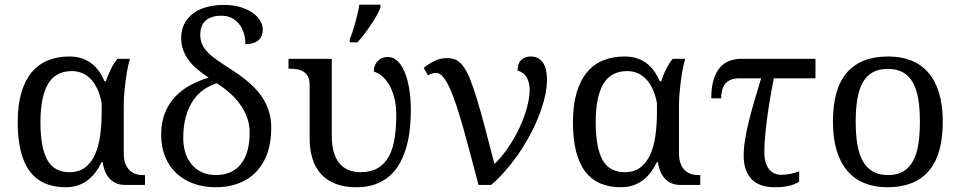

<svg xmlns="http://www.w3.org/2000/svg" viewBox="-20 -786 4082 816"><path d="M512.2 0Q487.3 0 470.2 -8.8Q453.1 -17.6 441.9 -31.5Q430.7 -45.4 424.6 -62.7Q418.5 -80.1 416 -97.2H412.1Q400.9 -74.2 386.5 -54.7Q372.1 -35.2 353.5 -20.8Q335 -6.3 311.5 1.7Q288.1 9.8 258.8 9.8Q209.5 9.8 171.4 -6.6Q133.3 -22.9 107.4 -56.9Q81.5 -90.8 68.4 -143.1Q55.2 -195.3 55.2 -267.1Q55.2 -339.4 70.8 -392.1Q86.4 -444.8 115 -479Q143.6 -513.2 184.1 -529.5Q224.6 -545.9 273.9 -545.9Q303.2 -545.9 326.7 -538.3Q350.1 -530.8 368.4 -516.8Q386.7 -502.9 400.4 -483.6Q414.1 -464.4 423.8 -440.9H430.2Q438.5 -467.3 451.2 -492.4Q463.9 -517.6 479 -536.1H532.2Q527.8 -521.5 522.9 -497.8Q518.1 -474.1 514.4 -446.8Q510.7 -419.4 508.3 -391.1Q505.9 -362.8 505.9 -338.9V-134.8Q505.9 -90.3 527.1 -66.2Q548.3 -42 587.9 -42H596.2V0ZM275.9 -54.2Q314.9 -54.2 341.1 -73.7Q367.2 -93.3 383.1 -127.7Q398.9 -162.1 405.5 -208.5Q412.1 -254.9 412.1 -309.1V-348.1Q405.3 -384.3 392.8 -409.9Q380.4 -435.5 363.8 -451.9Q347.2 -468.3 327.4 -476.1Q307.6 -483.9 286.1 -483.9Q216.3 -483.9 184.1 -429Q151.9 -374 151.9 -266.1Q151.9 -159.7 180.7 -106.9Q209.5 -54.2 275.9 -54.2Z M1041 -223.1Q1041 -259.3 1028.8 -290.3Q1016.6 -321.3 996.8 -347.4Q977.1 -373.5 952.1 -394.8Q927.2 -416 901.9 -432.1Q873.5 -423.8 847.4 -406.2Q821.3 -388.7 801.8 -360.4Q782.2 -332 770.5 -292.2Q758.8 -252.4 758.8 -199.2Q758.8 -165 768.1 -136.2Q777.3 -107.4 795.2 -86.4Q813 -65.4 838.6 -53.7Q864.3 -42 897 -42Q966.3 -42 1003.7 -88.6Q1041 -135.3 1041 -223.1ZM831.1 -639.2Q831.1 -617.7 837.9 -600.6Q844.7 -583.5 859.6 -567.1Q874.5 -550.8 898.4 -533.7Q922.4 -516.6 956.1 -495.1Q996.1 -469.7 1028.8 -443.1Q1061.5 -416.5 1084.5 -386.5Q1107.4 -356.4 1120.1 -321.3Q1132.8 -286.1 1132.8 -243.2Q1132.8 -181.2 1116 -134Q1099.1 -86.9 1068.1 -54.9Q1037.1 -22.9 993.7 -6.6Q950.2 9.8 897 9.8Q846.7 9.8 804.2 -5.1Q761.7 -20 730.7 -48.6Q699.7 -77.1 682.4 -118.7Q665 -160.2 665 -213.9Q665 -265.6 680.7 -305.2Q696.3 -344.7 723.6 -374Q751 -403.3 787.6 -423.3Q824.2 -443.4 866.7 -456.1Q841.8 -472.2 820.3 -490Q798.8 -507.8 783.2 -528.3Q767.6 -548.8 758.8 -572.5Q750 -596.2 750 -624Q750 -658.2 763.4 -684.6Q776.9 -710.9 800.8 -728.8Q824.7 -746.6 857.9 -755.9Q891.1 -765.1 930.7 -765.1Q972.2 -765.1 1003.2 -755.4Q1034.2 -745.6 1054.9 -730.7Q1075.7 -715.8 1086.2 -697.3Q1096.7 -678.7 1096.7 -661.1Q1096.7 -629.4 1077.1 -613.8Q1057.6 -598.1 1022.9 -598.1Q1022.9 -623 1016.1 -645.3Q1009.3 -667.5 996.1 -683.8Q982.9 -700.2 964.1 -709.7Q945.3 -719.2 921.9 -719.2Q897.9 -719.2 880.6 -713.4Q863.3 -707.5 852.3 -696.8Q841.3 -686 836.2 -671.4Q831.1 -656.7 831.1 -639.2Z M1495.1 9.8Q1444.8 9.8 1407.5 -4.4Q1370.1 -18.6 1345.2 -45.4Q1320.3 -72.3 1308.1 -111.1Q1295.9 -149.9 1295.9 -199.2V-425.8Q1295.9 -447.8 1288.6 -461.2Q1281.2 -474.6 1269 -481.9Q1256.8 -489.3 1241.2 -491.7Q1225.6 -494.1 1209 -494.1H1206.1V-536.1H1390.1V-208Q1390.1 -132.3 1421.6 -93.3Q1453.1 -54.2 1511.2 -54.2Q1557.6 -54.2 1587.2 -72.5Q1616.7 -90.8 1633.8 -123.3Q1650.9 -155.8 1657.5 -200.2Q1664.1 -244.6 1664.1 -296.9Q1664.1 -338.9 1655.5 -371.3Q1647 -403.8 1633.3 -426.8Q1619.6 -449.7 1602.5 -463.4Q1585.4 -477.1 1568.8 -481.9Q1568.8 -496.6 1573.5 -508.1Q1578.1 -519.5 1586.2 -527.6Q1594.2 -535.6 1604.7 -539.8Q1615.2 -543.9 1627 -543.9Q1652.8 -543.9 1671.6 -524.7Q1690.4 -505.4 1702.4 -473.6Q1714.4 -441.9 1720.2 -401.6Q1726.1 -361.3 1726.1 -319.8Q1726.1 -277.3 1721.7 -236.3Q1717.3 -195.3 1706.5 -158.7Q1695.8 -122.1 1678.7 -91.3Q1661.6 -60.5 1635.7 -38.1Q1609.9 -15.6 1575.2 -2.9Q1540.5 9.8 1495.1 9.8ZM1466.3 -619.1Q1472.2 -632.3 1478.3 -651.1Q1484.4 -669.9 1490 -689.9Q1495.6 -710 1500.2 -730Q1504.9 -750 1507.3 -766.1H1597.2V-755.9Q1594.2 -744.1 1583.5 -724.6Q1572.8 -705.1 1558.3 -683.3Q1543.9 -661.6 1528.1 -640.9Q1512.2 -620.1 1499 -606H1466.3Z M2304.7 -449.2Q2304.7 -413.1 2295.2 -372.6Q2285.6 -332 2268.8 -290Q2252 -248 2229.2 -206.3Q2206.5 -164.6 2179.9 -126.7Q2153.3 -88.9 2124.5 -56.4Q2095.7 -23.9 2066.9 0H2013.7Q1996.6 -64.5 1980.7 -124.8Q1964.8 -185.1 1950 -238Q1935.1 -291 1920.7 -334.7Q1906.2 -378.4 1892.1 -409.9Q1877.9 -441.4 1863.5 -458.7Q1849.1 -476.1 1834 -476.1Q1825.7 -476.1 1816.7 -473.6Q1807.6 -471.2 1798.8 -465.8L1780.8 -497.1Q1800.3 -514.2 1825.9 -526.6Q1851.6 -539.1 1881.8 -539.1Q1903.3 -539.1 1919.9 -530.5Q1936.5 -522 1950.9 -501.5Q1965.3 -481 1978.8 -447.3Q1992.2 -413.6 2007.3 -363.8Q2022.5 -314 2040.5 -245.8Q2058.6 -177.7 2081.5 -88.9Q2113.8 -120.1 2141.1 -160.9Q2168.5 -201.7 2188.5 -244.6Q2208.5 -287.6 2219.7 -329.6Q2231 -371.6 2231 -404.8Q2231 -435.5 2218.5 -457.3Q2206.1 -479 2179.7 -485.8Q2179.7 -516.6 2195.3 -531.2Q2210.9 -545.9 2235.8 -545.9Q2255.9 -545.9 2269.3 -537.4Q2282.7 -528.8 2290.5 -515.1Q2298.3 -501.5 2301.5 -484.1Q2304.7 -466.8 2304.7 -449.2Z M2872.1 0Q2847.2 0 2830.1 -8.8Q2813 -17.6 2801.8 -31.5Q2790.5 -45.4 2784.4 -62.7Q2778.3 -80.1 2775.9 -97.2H2772Q2760.7 -74.2 2746.3 -54.7Q2731.9 -35.2 2713.4 -20.8Q2694.8 -6.3 2671.4 1.7Q2647.9 9.8 2618.7 9.8Q2569.3 9.8 2531.2 -6.6Q2493.2 -22.9 2467.3 -56.9Q2441.4 -90.8 2428.2 -143.1Q2415 -195.3 2415 -267.1Q2415 -339.4 2430.7 -392.1Q2446.3 -444.8 2474.9 -479Q2503.4 -513.2 2543.9 -529.5Q2584.5 -545.9 2633.8 -545.9Q2663.1 -545.9 2686.5 -538.3Q2710 -530.8 2728.3 -516.8Q2746.6 -502.9 2760.3 -483.6Q2773.9 -464.4 2783.7 -440.9H2790Q2798.3 -467.3 2811 -492.4Q2823.7 -517.6 2838.9 -536.1H2892.1Q2887.7 -521.5 2882.8 -497.8Q2877.9 -474.1 2874.3 -446.8Q2870.6 -419.4 2868.2 -391.1Q2865.7 -362.8 2865.7 -338.9V-134.8Q2865.7 -90.3 2887 -66.2Q2908.2 -42 2947.8 -42H2956.1V0ZM2635.7 -54.2Q2674.8 -54.2 2700.9 -73.7Q2727.1 -93.3 2742.9 -127.7Q2758.8 -162.1 2765.4 -208.5Q2772 -254.9 2772 -309.1V-348.1Q2765.1 -384.3 2752.7 -409.9Q2740.2 -435.5 2723.6 -451.9Q2707 -468.3 2687.3 -476.1Q2667.5 -483.9 2646 -483.9Q2576.2 -483.9 2543.9 -429Q2511.7 -374 2511.7 -266.1Q2511.7 -159.7 2540.5 -106.9Q2569.3 -54.2 2635.7 -54.2Z M3445.8 -453.1H3268.6Q3249 -352.5 3238.8 -271.7Q3228.5 -190.9 3228.5 -138.2Q3228.5 -112.8 3234.4 -94.5Q3240.2 -76.2 3250 -64.9Q3259.8 -53.7 3272.9 -48.3Q3286.1 -43 3300.8 -43Q3319.3 -43 3339.4 -47.1Q3359.4 -51.3 3376.5 -58.1V-14.2Q3367.2 -8.3 3357.2 -3.9Q3347.2 0.5 3335 3.4Q3322.8 6.3 3307.9 8.1Q3293 9.8 3273.9 9.8Q3206.1 9.8 3173.3 -25.4Q3140.6 -60.5 3140.6 -124Q3140.6 -155.8 3146.5 -192.6Q3152.3 -229.5 3162.6 -270.8Q3172.9 -312 3186.3 -357.7Q3199.7 -403.3 3214.8 -453.1H3121.6Q3099.6 -453.1 3084.7 -446.5Q3069.8 -439.9 3061 -428.2Q3052.2 -416.5 3048.6 -401.1Q3044.9 -385.7 3044.9 -368.2H3002.9Q3002.9 -413.6 3012.2 -445.3Q3021.5 -477.1 3038.3 -497.3Q3055.2 -517.6 3079.1 -526.9Q3103 -536.1 3131.8 -536.1H3445.8Z M3986.8 -269Q3986.8 -127.9 3927 -59.1Q3867.2 9.8 3752 9.8Q3697.8 9.8 3654.8 -7.3Q3611.8 -24.4 3581.8 -59.1Q3551.8 -93.8 3535.9 -146.2Q3520 -198.7 3520 -269Q3520 -409.2 3579.3 -477.5Q3638.7 -545.9 3754.9 -545.9Q3809.1 -545.9 3852.1 -529.1Q3895 -512.2 3925 -477.8Q3955.1 -443.4 3970.9 -391.4Q3986.8 -339.4 3986.8 -269ZM3616.7 -269Q3616.7 -213.4 3624 -170.9Q3631.3 -128.4 3647.7 -99.9Q3664.1 -71.3 3690.2 -56.6Q3716.3 -42 3753.9 -42Q3791.5 -42 3817.4 -56.6Q3843.3 -71.3 3859.4 -99.9Q3875.5 -128.4 3882.6 -170.9Q3889.6 -213.4 3889.6 -269Q3889.6 -324.7 3882.3 -366.7Q3875 -408.7 3858.9 -436.8Q3842.8 -464.8 3816.7 -479Q3790.5 -493.2 3752.9 -493.2Q3715.3 -493.2 3689.5 -479Q3663.6 -464.8 3647.5 -436.8Q3631.3 -408.7 3624 -366.7Q3616.7 -324.7 3616.7 -269Z"/></svg>

Font: Droid-TTFautohint Serif
Style: Regular
Weight: 400
Foundry: Ascender Corporation
Version: Version 1.00; ttfautohint (v1.00rc1.4-1a1c-dirty) -l 8 -r 50